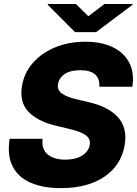

<svg xmlns="http://www.w3.org/2000/svg" viewBox="-20 -950 701 979"><path d="M486.5 -507.8Q489.3 -547.9 465.4 -570Q441.4 -592 389.9 -592Q338.8 -592 310.2 -572.8Q281.6 -553.6 276.3 -523.4Q269.5 -491.5 295.8 -473Q322.1 -454.5 370 -443.9L429.7 -429.7Q533 -406.2 581.7 -352.1Q630.3 -297.9 615.8 -210.9Q598.4 -107.2 512.4 -49Q426.5 9.2 290.5 9.2Q199.6 9.2 136.2 -18.3Q72.8 -45.8 44.4 -101.7Q16 -157.7 29.1 -242.2H197.1Q191.1 -189.6 222.8 -162.8Q254.6 -136 312.5 -136Q366.1 -136 399.1 -157Q432.2 -177.9 437.5 -211.3Q442.8 -241.8 417.4 -260.5Q392 -279.1 334.2 -292.3L261.4 -310Q171.2 -332 125 -380.3Q78.8 -428.6 92 -511.4Q103.3 -579.2 148.3 -630Q193.2 -680.8 262.3 -709Q331.3 -737.2 414.4 -737.2Q498.9 -737.2 556.6 -708.6Q614.3 -680 640.1 -628.4Q665.8 -576.7 654.8 -507.8ZM367.2 -929.7 430.4 -867.2 512.8 -929.7H655.9L655.5 -925.4L469.8 -786.2H362.6L223.7 -925.4L224.1 -929.7Z"/></svg>

Font: Inter UI Extra Bold
Style: Italic
Weight: 800
Italic angle: 9.39999°
Designer: Rasmus Andersson
Foundry: rsms
Version: 3.2;8d6f07862